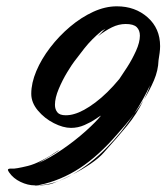

<svg xmlns="http://www.w3.org/2000/svg" viewBox="-20 -580 527 608"><path d="M90 7Q68 7 45 -4Q22 -15 9 -34Q5 -40 5 -42Q5 -47 18 -46Q29 -45 68 -54.5Q107 -64 167 -105Q164 -101 151.5 -93.5Q139 -86 125 -77.5Q111 -69 101 -63Q140 -81 179 -108Q218 -135 250.5 -164Q283 -193 300 -214Q297 -213 282.5 -203Q268 -193 247.5 -184Q227 -175 205 -175Q180 -175 150.5 -190Q121 -205 100 -230Q79 -255 79 -283Q79 -317 95 -355Q111 -393 139 -429.5Q167 -466 202 -495.5Q237 -525 275 -542.5Q313 -560 350 -560Q408 -560 447.5 -525Q487 -490 487 -434Q487 -424 485.5 -412.5Q484 -401 482 -389Q481 -357 467.5 -325.5Q454 -294 436 -265Q441 -275 446 -286Q451 -297 455 -310Q445 -288 432.5 -265.5Q420 -243 405 -220Q413 -230 420 -240.5Q427 -251 434 -262Q413 -219 383 -182.5Q353 -146 308 -96Q293 -79 266.5 -61Q240 -43 209 -27Q178 -11 149 0Q139 4 122 6Q105 8 101 7Q156 4 211.5 -28.5Q267 -61 317 -111.5Q367 -162 405 -220Q391 -201 377.5 -185Q364 -169 353 -157Q293 -87 232.5 -47.5Q172 -8 104 6Q103 6 102.5 6.5Q102 7 101 7Q98 7 95 7.5Q92 8 90 7ZM188 -215Q202 -215 215 -219Q244 -227 282 -255.5Q320 -284 358 -330Q367 -343 382.5 -367Q398 -391 410.5 -418.5Q423 -446 423 -467Q423 -484 413 -494Q403 -504 378 -504Q356 -504 334.5 -493.5Q313 -483 290 -465Q303 -479 308.5 -484Q314 -489 314 -489Q314 -489 302 -482Q270 -456 246.5 -426Q223 -396 215 -385Q208 -376 193 -351.5Q178 -327 166 -298.5Q154 -270 154 -248Q154 -234 161.5 -224.5Q169 -215 188 -215Z"/></svg>

Font: Smooch
Style: Regular
Weight: 400
Designer: Robert E. Leuschke
Foundry: Robert E. Leuschke
Version: Version 1.010; ttfautohint (v1.8.3)